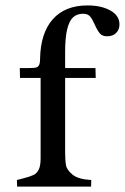

<svg xmlns="http://www.w3.org/2000/svg" viewBox="-20 -691 462 711"><path d="M221.2 -126.5Q221.2 -97.2 224.4 -79.3Q227.5 -61.5 248.8 -44.2Q270 -26.9 317.9 -24.4Q317.9 -9.3 317.4 0H43.5Q42.5 -18.6 42.5 -24.4Q54.2 -27.8 65.4 -30.3Q91.8 -37.1 104 -43Q116.2 -48.8 123.3 -62.7Q130.4 -76.7 130.4 -105V-402.3H54.2L53.2 -439H86.9Q105 -439 112.8 -440.7Q120.6 -442.4 124.5 -449.7Q128.4 -457 128.4 -474.1Q130.4 -569.3 175.8 -620.1Q221.2 -670.9 304.2 -670.9Q355 -670.9 388.7 -652.1Q422.4 -633.3 422.4 -600.6Q422.4 -581.5 410.2 -569.1Q397.9 -556.6 376.5 -556.6Q358.9 -556.6 349.9 -567.1Q340.8 -577.6 331.5 -598.6Q322.3 -619.6 313.7 -629.9Q305.2 -640.1 288.1 -640.1Q265.6 -640.1 251.2 -627.4Q236.8 -614.7 229 -583.7Q221.2 -552.7 221.2 -498.5V-439H333.5L334.5 -402.3H221.2Z"/></svg>

Font: Radley
Style: Regular
Weight: 400
Designer: Vernon Adams
Foundry: Vernon Adams
Version: Version 1.003; ttfautohint (v1.6)